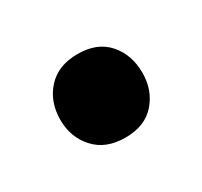

<svg xmlns="http://www.w3.org/2000/svg" viewBox="-46 -153 232 221"><g transform="rotate(-30 70.5 -42.5)"><path d="M16 -42Q16 -66 30.5 -82Q45 -98 71 -98Q97 -98 111 -82Q125 -66 125 -42Q125 -19 111 -3Q97 13 71 13Q45 13 30.5 -3Q16 -19 16 -42Z"/></g></svg>

Font: Baloo Chettan 2
Style: Regular
Weight: 400
Designer: Maithili Shingre, Unnati Kotecha and Ek Type
Foundry: Ek Type
Version: Version 1.640;hotconv 1.0.111;makeotfexe 2.5.65597; ttfautoh